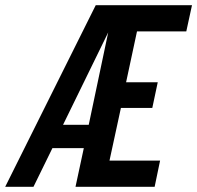

<svg xmlns="http://www.w3.org/2000/svg" viewBox="-66 -720 760 740"><path d="M-46 0 303 -700H674L652 -599H462L420 -403H542L521 -304H400L356 -101H551L530 0H225L257 -149H136L63 0ZM177 -239H276L351 -595Z"/></svg>

Font: Red Hat Mono Medium
Style: Italic
Weight: 500
Italic angle: -12°
Monospace: yes
Designer: Pentagram, MCKL
Foundry: Pentagram, MCKL
Version: Version 1.023; ttfautohint (v1.8.3)